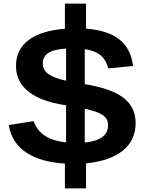

<svg xmlns="http://www.w3.org/2000/svg" viewBox="-20 -899 818 1068"><path d="M582 -518.5 720 -532C705 -660.5 619 -728 458.5 -739.5V-879H341V-739C165.5 -725.5 69 -654.5 69 -532C69 -406 176.5 -341 336 -315C340 -314.5 343.5 -313.5 347.5 -313V-107C258 -116.5 192.5 -151 167 -225L29 -203.5C49 -67.5 170 1 341 11V149H458.5V9.5C638 -7.5 734.5 -89 734.5 -213.5C734.5 -347 624.5 -402 451.5 -431V-625.5C522.5 -615.5 565 -586 582 -518.5ZM218 -546.5C218 -604.5 272 -624.5 347.5 -628.5V-450C259.5 -470 218 -496 218 -546.5ZM451.5 -106V-294C545.5 -273.5 581 -251.5 581 -202C581 -146.5 537 -114.5 451.5 -106Z"/></svg>

Font: Monaspace Neon Wide
Style: Bold
Weight: 700
Width: 7
Designer: Riley Cran & the Lettermatic Team
Foundry: Lettermatic
Version: Version 1.000 (Monaspace Neon)